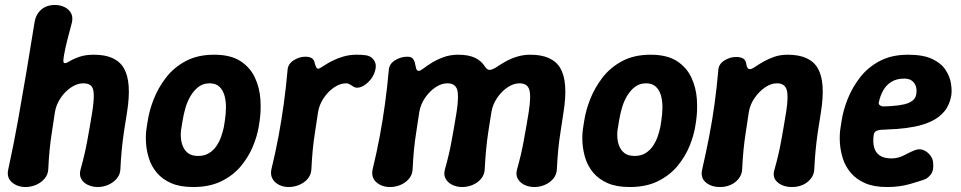

<svg xmlns="http://www.w3.org/2000/svg" viewBox="-20 -736 3863 772"><path d="M83 16Q50 16 28 -3Q6 -22 13 -54Q35 -155 52.5 -252.5Q70 -350 86.5 -448.5Q103 -547 119 -647Q124 -678 145.5 -697Q167 -716 201 -716Q223 -716 240.5 -707Q258 -698 266 -682.5Q274 -667 269 -645Q259 -608 250.5 -574.5Q242 -541 237 -512Q234 -494 235 -488Q236 -482 242 -482Q249 -483 263 -491.5Q277 -500 300.5 -508Q324 -516 358 -516Q447 -516 478.5 -461Q510 -406 491 -286Q484 -244 478.5 -207Q473 -170 469.5 -133.5Q466 -97 464 -55Q463 -34 449.5 -18Q436 -2 415.5 7Q395 16 373 16Q351 16 332.5 7Q314 -2 306 -18Q298 -34 304 -55Q313 -87 319.5 -115Q326 -143 331 -170.5Q336 -198 341 -226.5Q346 -255 351 -286Q358 -332 357 -357Q356 -382 346 -391.5Q336 -401 314 -401Q291 -401 266.5 -385Q242 -369 224 -342.5Q206 -316 201 -286Q195 -244 189 -207Q183 -170 179.5 -133.5Q176 -97 174 -55Q173 -34 159.5 -18Q146 -2 125.5 7Q105 16 83 16Z M1020 -225Q1014 -189 997 -147.5Q980 -106 949 -68.5Q918 -31 870.5 -7.5Q823 16 757 16Q704 16 668.5 0.5Q633 -15 611 -41Q589 -67 579 -98.5Q569 -130 567 -163Q565 -196 570 -225L574 -250Q580 -291 598 -337Q616 -383 647.5 -424Q679 -465 727 -490.5Q775 -516 841 -516Q907 -516 946.5 -490.5Q986 -465 1005 -424Q1024 -383 1027 -337Q1030 -291 1024 -250ZM884 -250Q888 -275 888.5 -301.5Q889 -328 883 -350.5Q877 -373 862.5 -387Q848 -401 823 -401Q797 -401 778.5 -387Q760 -373 746.5 -350.5Q733 -328 725.5 -301.5Q718 -275 714 -250L710 -225Q706 -206 707 -186Q708 -166 715 -148.5Q722 -131 736.5 -120Q751 -109 777 -109Q802 -109 820 -120Q838 -131 850 -148.5Q862 -166 869 -186Q876 -206 880 -225Z M1140 16Q1119 16 1101.5 7Q1084 -2 1075.5 -17.5Q1067 -33 1071 -54Q1088 -124 1100 -188.5Q1112 -253 1121 -318.5Q1130 -384 1136 -452Q1137 -478 1160 -493Q1183 -508 1208 -508Q1226 -508 1235 -501Q1244 -494 1246 -480Q1249 -470 1252 -464.5Q1255 -459 1262 -460Q1269 -463 1282.5 -472Q1296 -481 1315.5 -491Q1335 -501 1360 -508.5Q1385 -516 1415 -516Q1424 -516 1433 -515.5Q1442 -515 1449 -514Q1475 -511 1486.5 -489Q1498 -467 1480 -431Q1472 -416 1457 -402.5Q1442 -389 1425.5 -384.5Q1409 -380 1396 -391Q1391 -394 1385 -397.5Q1379 -401 1372 -401Q1348 -401 1324 -385Q1300 -369 1282 -342.5Q1264 -316 1259 -286Q1253 -244 1247 -207Q1241 -170 1237.5 -133.5Q1234 -97 1232 -55Q1231 -34 1218 -18Q1205 -2 1184 7Q1163 16 1140 16Z M1549 16Q1515 16 1493.5 -3Q1472 -22 1478 -54Q1495 -124 1507 -188.5Q1519 -253 1528 -318.5Q1537 -384 1543 -452Q1544 -478 1567.5 -493Q1591 -508 1618 -508Q1634 -508 1640.5 -499.5Q1647 -491 1649 -479Q1651 -469 1653.5 -460Q1656 -451 1664 -451Q1670 -451 1683 -461Q1696 -471 1716 -483.5Q1736 -496 1763 -506Q1790 -516 1822 -516Q1865 -516 1891 -503Q1917 -490 1930 -468Q1935 -460 1942 -456.5Q1949 -453 1958 -457Q1966 -459 1980 -468.5Q1994 -478 2013.5 -489Q2033 -500 2058.5 -508Q2084 -516 2112 -516Q2202 -516 2233.5 -461Q2265 -406 2246 -286Q2240 -244 2234 -207Q2228 -170 2224.5 -133.5Q2221 -97 2219 -55Q2218 -34 2205 -18Q2192 -2 2171.5 7Q2151 16 2129 16Q2106 16 2088 7Q2070 -2 2061.5 -18Q2053 -34 2059 -55Q2068 -87 2074.5 -115Q2081 -143 2086 -170.5Q2091 -198 2096 -226.5Q2101 -255 2106 -286Q2116 -351 2108 -376Q2100 -401 2069 -401Q2045 -401 2021 -385Q1997 -369 1979 -342.5Q1961 -316 1956 -286Q1949 -244 1943.5 -207Q1938 -170 1934.5 -133.5Q1931 -97 1929 -55Q1928 -34 1915 -18Q1902 -2 1881.5 7Q1861 16 1839 16Q1816 16 1798 7Q1780 -2 1771.5 -18Q1763 -34 1769 -55Q1778 -87 1784.5 -115Q1791 -143 1796 -170.5Q1801 -198 1806 -226.5Q1811 -255 1816 -286Q1826 -351 1818 -376Q1810 -401 1779 -401Q1755 -401 1731 -385Q1707 -369 1689 -342.5Q1671 -316 1666 -286Q1660 -244 1654 -207Q1648 -170 1644.5 -133.5Q1641 -97 1639 -55Q1638 -34 1625 -18Q1612 -2 1591.5 7Q1571 16 1549 16Z M2775 -225Q2769 -189 2752 -147.5Q2735 -106 2704 -68.5Q2673 -31 2625.5 -7.5Q2578 16 2512 16Q2459 16 2423.5 0.5Q2388 -15 2366 -41Q2344 -67 2334 -98.5Q2324 -130 2322 -163Q2320 -196 2325 -225L2329 -250Q2335 -291 2353 -337Q2371 -383 2402.5 -424Q2434 -465 2482 -490.5Q2530 -516 2596 -516Q2662 -516 2701.5 -490.5Q2741 -465 2760 -424Q2779 -383 2782 -337Q2785 -291 2779 -250ZM2639 -250Q2643 -275 2643.5 -301.5Q2644 -328 2638 -350.5Q2632 -373 2617.5 -387Q2603 -401 2578 -401Q2552 -401 2533.5 -387Q2515 -373 2501.5 -350.5Q2488 -328 2480.5 -301.5Q2473 -275 2469 -250L2465 -225Q2461 -206 2462 -186Q2463 -166 2470 -148.5Q2477 -131 2491.5 -120Q2506 -109 2532 -109Q2557 -109 2575 -120Q2593 -131 2605 -148.5Q2617 -166 2624 -186Q2631 -206 2635 -225Z M2868 -452Q2869 -478 2892 -492.5Q2915 -507 2940 -507Q2958 -507 2968.5 -500.5Q2979 -494 2981 -477Q2982 -468 2986.5 -462Q2991 -456 3001 -459Q3007 -461 3019.5 -469.5Q3032 -478 3050.5 -488.5Q3069 -499 3093 -507.5Q3117 -516 3147 -516Q3237 -516 3268.5 -461Q3300 -406 3281 -286Q3274 -244 3268.5 -206.5Q3263 -169 3259.5 -132.5Q3256 -96 3254 -54Q3253 -34 3240 -17.5Q3227 -1 3207.5 7.5Q3188 16 3165 16Q3128 16 3106 -3.5Q3084 -23 3094 -54Q3103 -86 3109.5 -114Q3116 -142 3121 -169.5Q3126 -197 3131 -226Q3136 -255 3141 -286Q3151 -350 3143 -375.5Q3135 -401 3104 -401Q3080 -401 3056 -384.5Q3032 -368 3014 -342Q2996 -316 2991 -286Q2985 -244 2979 -206.5Q2973 -169 2969.5 -132.5Q2966 -96 2964 -54Q2963 -34 2950 -17.5Q2937 -1 2917.5 7.5Q2898 16 2875 16Q2840 16 2818 -2.5Q2796 -21 2803 -53Q2819 -123 2831.5 -187.5Q2844 -252 2853 -317.5Q2862 -383 2868 -452Z M3547 16Q3494 16 3458.5 0.5Q3423 -15 3401 -41Q3379 -67 3369 -98.5Q3359 -130 3357 -163Q3355 -196 3360 -225L3364 -250Q3370 -291 3388 -337Q3406 -383 3437.5 -424Q3469 -465 3517 -490.5Q3565 -516 3631 -516Q3692 -516 3728 -499Q3764 -482 3781.5 -455.5Q3799 -429 3803.5 -401.5Q3808 -374 3805 -352Q3798 -313 3777 -288Q3756 -263 3725 -248.5Q3694 -234 3658.5 -227Q3623 -220 3587 -217.5Q3551 -215 3521 -214Q3506 -212 3500 -207Q3494 -202 3493 -193Q3489 -165 3494.5 -144Q3500 -123 3517 -111Q3534 -99 3565 -99Q3592 -99 3618 -113Q3644 -127 3661 -133Q3679 -139 3694.5 -132Q3710 -125 3721 -110.5Q3732 -96 3732 -80Q3735 -50 3723 -35Q3711 -20 3699 -15Q3680 -8 3638.5 4Q3597 16 3547 16ZM3532 -308Q3605 -310 3633 -322Q3661 -334 3664 -357Q3667 -375 3662.5 -389Q3658 -403 3646.5 -411.5Q3635 -420 3616 -420Q3586 -420 3565 -407.5Q3544 -395 3531.5 -373Q3519 -351 3513 -322Q3513 -316 3519 -312Q3525 -308 3532 -308Z"/></svg>

Font: Winky Sans SemiBold
Style: Italic
Weight: 600
Italic angle: -8.97852°
Designer: Simon Atzbach
Foundry: typofactur
Version: Version 1.205